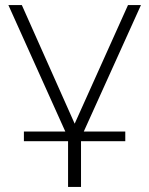

<svg xmlns="http://www.w3.org/2000/svg" viewBox="-20 -542 587 756"><path d="M299 0V194H248V0L13 -522H66L274 -55L484 -522H535ZM74.1 -24H473.3V14H74.1Z"/></svg>

Font: Montserrat Atlas Light
Style: Regular
Weight: 300
Designer: Julieta Ulanovsky
Foundry: Julieta Ulanovsky
Version: Version 7.200